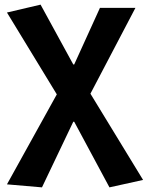

<svg xmlns="http://www.w3.org/2000/svg" viewBox="-20 -594 637 828"><path d="M10 201 225 -187 10 -540 155 -574 296 -316H300L411 -560H564L370 -190L597 182L452 214L300 -69H296L161 214Z"/></svg>

Font: Kinto Sans
Style: Bold
Weight: 700
Designer: Authors: Ryoko NISHIZUKA  (kana & ideographs); Paul D. Hunt (Latin, Greek & Cyrillic); Wenlong ZHANG  (bopomofo); Sandol
Foundry: Adobe Systems Incorporated, ookami Inc.
Version: Version 0.001